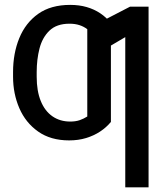

<svg xmlns="http://www.w3.org/2000/svg" viewBox="-20 -573 670 797"><path d="M271.5 -68.4Q293.9 -68.4 310.8 -74.2Q327.6 -80.1 342.3 -89.4V-265.6H440.4V-66.9Q421.4 -43.9 395.5 -26.9Q369.6 -9.8 337.4 0Q305.2 9.8 267.1 9.8Q190.4 9.8 138.4 -26.9Q86.4 -63.5 60.3 -123.8Q34.2 -184.1 34.2 -254.4V-273.9Q34.2 -351.6 60.1 -414.8Q85.9 -478 138.4 -515.4Q190.9 -552.7 271.5 -552.7Q308.6 -552.7 339.8 -543.7Q371.1 -534.7 396.5 -517.6Q421.9 -500.5 440.4 -477.1V-248.5H342.3V-451.7Q328.6 -462.4 310.3 -468.5Q292 -474.6 268.6 -474.6Q215.3 -474.6 185.5 -446Q155.8 -417.5 144 -371.8Q132.3 -326.2 132.3 -273.9V-254.4Q132.3 -195.3 149.2 -153.8Q166 -112.3 197.5 -90.3Q229 -68.4 271.5 -68.4ZM596.7 -545.4V204.6H500V-418.9L393.6 -356.4V-480L520 -545.4Z"/></svg>

Font: Sahel VF Regular
Style: Regular
Weight: 400
Foundry: Saber Rastikerdar (saber.rastikerdar@gmail.com)
Version: Version 3.4.0